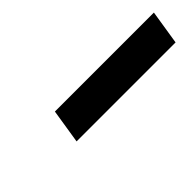

<svg xmlns="http://www.w3.org/2000/svg" viewBox="8 -827 432 432"><g transform="rotate(-45 224.5 -611.0)"><path d="M121 -570H436L449 -652H134Z"/></g></svg>

Font: Charger Pro
Style: BdNarObl
Weight: 700
Designer: Jasper
Foundry: Cannot Into Space Fonts
Version: Version 1.09